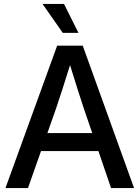

<svg xmlns="http://www.w3.org/2000/svg" viewBox="-20 -961 713 981"><path d="M7.8 0 272 -727.5H402.8L665 0H547.4L482.9 -189H189.5L123 0ZM222.2 -281.2H451.2L407.2 -410.2Q392.6 -455.1 376 -506.3Q359.4 -557.6 337.9 -628.4Q315.9 -557.6 299.3 -506.3Q282.7 -455.1 267.6 -410.2ZM300.8 -793 197.3 -940.9H307.1L380.9 -793Z"/></svg>

Font: Inter Display Medium
Style: Regular
Weight: 500
Designer: Rasmus Andersson
Foundry: rsms
Version: Version 4.001;git-9221beed3